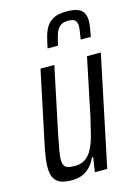

<svg xmlns="http://www.w3.org/2000/svg" viewBox="-113 -789 609 858"><g transform="rotate(-15 191.5 -359.5)"><path d="M111 8Q78 8 58 -0.5Q38 -9 29 -27.5Q20 -46 20 -76Q20 -96 24 -123Q28 -150 35 -183L104 -510H168L104 -206Q96 -167 91.5 -140Q87 -113 86 -96Q86 -77 91.5 -67Q97 -57 109.5 -53.5Q122 -50 141 -50Q171 -50 191 -65Q211 -80 224 -107Q237 -134 246 -170.5Q255 -207 265 -250L319 -510H383L276 0H219L229 -68H224Q214 -46 199 -29Q184 -12 163 -2Q142 8 111 8ZM158 -589Q164 -620 171 -645Q178 -670 190.5 -688.5Q203 -707 225 -717Q247 -727 281 -727Q316 -727 334.5 -719Q353 -711 360.5 -696.5Q368 -682 368 -661Q368 -646 365 -628Q362 -610 358 -589H311Q314 -608 316.5 -623Q319 -638 319 -650Q319 -667 310.5 -676Q302 -685 279 -685Q254 -685 240.5 -674Q227 -663 220 -642Q213 -621 206 -589Z"/></g></svg>

Font: Saira ExtraCondensed
Style: Italic
Weight: 400
Width: 2
Italic angle: -12°
Designer: Hector Gatti with collaboration of the Omnibus-Type team
Foundry: Omnibus-Type
Version: Version 1.101